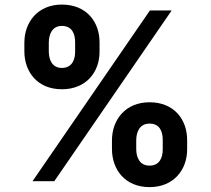

<svg xmlns="http://www.w3.org/2000/svg" viewBox="-20 -772 899 818"><path d="M457 -136.4C457.4 -49 513.1 25.2 617.2 25.2C720.2 25.2 777.7 -49 777.3 -136.4V-174.7C777.7 -262.8 721.6 -336.3 617.2 -336.3C514.6 -336.3 457.4 -262.1 457 -174.7ZM83.8 -552.6C84.2 -465.2 139.9 -391.7 243.6 -391.7C346.9 -391.7 404.5 -464.5 404.1 -552.6V-590.9C404.5 -679 348.4 -752.5 243.6 -752.5C142 -752.5 84.2 -679 83.8 -590.9ZM118.6 0H211.3L711.3 -727.3H618.6ZM560.4 -174.7C560.7 -209.5 574.6 -245.4 617.2 -245.4C661.9 -245.4 673.7 -209.5 673.3 -174.7V-136.4C673.7 -101.6 660.5 -66.4 617.2 -66.4C573.9 -66.4 560.7 -102.6 560.4 -136.4ZM187.9 -590.9C188.2 -624.6 201.3 -661.6 243.6 -661.6C288.4 -661.6 300.4 -625.7 300.1 -590.9V-552.6C300.4 -517.8 286.9 -482.6 243.6 -482.6C201.7 -482.6 188.2 -517.8 187.9 -552.6Z"/></svg>

Font: Karasuma Gothic
Style: Bold
Weight: 700
Designer: Rasmus Andersson / Ryoko Nishizuka
Foundry: Genbu
Version: Version 1.00